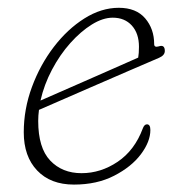

<svg xmlns="http://www.w3.org/2000/svg" viewBox="-20 -478 475 505"><path d="M375.5 -136Q375.5 -105.5 350.5 -72.2Q325.5 -39 280.2 -15.8Q235 7.5 174.5 7.5Q113 7.5 77.8 -29.5Q42.5 -66.5 42.5 -130Q42.5 -191 64 -249.2Q85.5 -307.5 121.5 -354.5Q157.5 -401.5 202 -429.5Q246.5 -457.5 292.5 -457.5Q338 -457.5 361.8 -429.8Q385.5 -402 385.5 -362Q385.5 -352.5 397.5 -356Q413.5 -361.5 413.5 -344Q413.5 -332.5 398.5 -326Q362 -310.5 314.8 -290Q267.5 -269.5 220.2 -249Q173 -228.5 135.8 -212.2Q98.5 -196 82.5 -189Q80.5 -174 80.5 -160Q80.5 -89 112 -55.8Q143.5 -22.5 194.5 -22.5Q245 -22.5 289.5 -52.5Q334 -82.5 355.5 -140Q359.5 -151 366.5 -151Q375.5 -151 375.5 -136ZM276.5 -431.5Q250.5 -431.5 221.5 -413.5Q192.5 -395.5 165 -364.8Q137.5 -334 116.8 -294.8Q96 -255.5 86.5 -213.5Q104.5 -221.5 135.5 -235Q166.5 -248.5 203.5 -264.8Q240.5 -281 277.2 -297.2Q314 -313.5 343.5 -326.5Q345.5 -337.5 345.5 -355Q345.5 -390 326.8 -410.8Q308 -431.5 276.5 -431.5Z"/></svg>

Font: Fraunces 9pt S100 Thin
Style: Italic
Weight: 100
Italic angle: -16°
Version: Version 1.000; ttfautohint (v1.8.3)